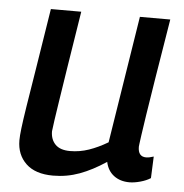

<svg xmlns="http://www.w3.org/2000/svg" viewBox="-45 -582 609 636"><g transform="rotate(5 260.0 -264.5)"><path d="M154 10Q95 10 64 -19.5Q33 -49 33 -97Q33 -111 36 -136.5Q39 -162 46.5 -210Q54 -258 67 -337.5Q80 -417 99 -539H200Q181 -422 170 -350Q159 -278 152.5 -237Q146 -196 143 -174Q140 -152 138 -136Q138 -109 154 -92.5Q170 -76 203 -76Q235 -76 265.5 -86.5Q296 -97 328 -116L395 -539H496Q476 -418 463.5 -340Q451 -262 444 -216.5Q437 -171 434 -149Q431 -127 430 -119.5Q429 -112 429 -110Q429 -77 456 -77Q466 -77 481 -82L478 -10Q464 -1 444 4.5Q424 10 408 10Q377 10 356 -6Q335 -22 329 -51Q284 -21 242 -5.5Q200 10 154 10Z"/></g></svg>

Font: Georama Medium
Style: Italic
Weight: 500
Italic angle: -9°
Designer: Jean-Baptiste Levee
Foundry: Production Type
Version: Version 1.000